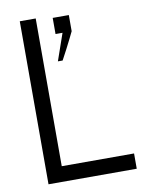

<svg xmlns="http://www.w3.org/2000/svg" viewBox="-84 -799 647 858"><g transform="rotate(-10 239.5 -370.0)"><path d="M202.6 -533.7 245.1 -655.8H213.4V-729H286.6V-655.8Q273.4 -627.9 249.5 -581.5Q225.6 -535.2 224.1 -533.7ZM65.9 0V-739.7H138.2V-69.3H466.3V0Z"/></g></svg>

Font: News Cycle
Style: Regular
Weight: 500
Version: Version 0.5.2